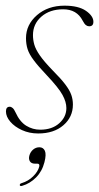

<svg xmlns="http://www.w3.org/2000/svg" viewBox="-20 -452 342 661"><path d="M118.5 -5.5Q159 -5.5 183.8 -27.5Q208.5 -49.5 208.5 -80Q208.5 -101 195.2 -125.2Q182 -149.5 140.5 -193.5Q111.5 -224 96 -244.8Q80.5 -265.5 75 -282.8Q69.5 -300 69.5 -320.5Q69.5 -367 107.2 -399.8Q145 -432.5 202 -432.5Q250 -432.5 275.8 -414.8Q301.5 -397 301.5 -377Q301.5 -361.5 287 -361.5Q281 -361.5 275.8 -365.5Q270.5 -369.5 264.5 -381Q244.5 -420 197.5 -420Q151.5 -420 122.5 -394.8Q93.5 -369.5 93.5 -331Q93.5 -315 98 -298.8Q102.5 -282.5 117 -261.5Q131.5 -240.5 161 -210Q190 -181 205 -161Q220 -141 225.5 -125.2Q231 -109.5 231 -92Q231 -49 198.2 -20.8Q165.5 7.5 111.5 7.5Q81 7.5 55.8 -4Q30.5 -15.5 15.5 -33Q0.5 -50.5 0.5 -68.5Q0.5 -84.5 13.5 -84.5Q18.5 -84.5 23.5 -80.2Q28.5 -76 33.5 -65Q48 -33 70.2 -19.2Q92.5 -5.5 118.5 -5.5ZM101 111.5Q88 111.5 83 103.5Q78 95.5 81 84Q84.5 71 94 63Q103.5 55 115.5 55Q129 55 134.5 67.2Q140 79.5 133 106.5Q125 138 104 159Q83 180 57 187.5Q49.5 190 48 185.5Q48 180 54.5 178.5Q77.5 171.5 94 155.2Q110.5 139 115 122Q117.5 111.5 109 111.5Z"/></svg>

Font: Fraunces 144pt S050 Thin
Style: Italic
Weight: 100
Italic angle: -16°
Version: Version 1.000; ttfautohint (v1.8.3)